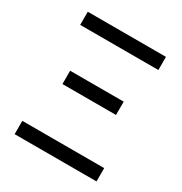

<svg xmlns="http://www.w3.org/2000/svg" viewBox="-171 -860 936 987"><g transform="rotate(30 297.5 -366.5)"><path d="M55 0V-79H541V0ZM139 -346V-425H457V-346ZM66 -655V-733H530V-655Z"/></g></svg>

Font: Farlight84_Sys_V01
Style: Regular
Weight: 400
Designer: Ryoko NISHIZUKA  (kana, bopomofo & ideographs); Paul D. Hunt (Latin, Greek & Cyrillic); Sandoll Communications , Soo-you
Foundry: Adobe
Version: Version 2.004;October 29, 2024;FontCreator 14.0.0.2814 64-bi